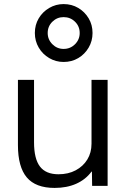

<svg xmlns="http://www.w3.org/2000/svg" viewBox="-20 -912 632 942"><path d="M248 10Q155 10 111.5 -41.5Q68 -93 68 -200V-520H147V-214Q147 -133 176 -95Q205 -57 267 -57Q315 -57 351.5 -76.5Q388 -96 408.5 -129.5Q429 -163 429 -207V-520H508V0H432L431 -70H429Q400 -31 354 -10.5Q308 10 248 10ZM292 -608Q254 -608 221.5 -627Q189 -646 170 -678.5Q151 -711 151 -750Q151 -790 170 -822Q189 -854 221.5 -873Q254 -892 292 -892Q332 -892 364 -873Q396 -854 415 -822Q434 -790 434 -750Q434 -711 415 -678.5Q396 -646 364 -627Q332 -608 292 -608ZM292 -672Q325 -672 348 -695Q371 -718 371 -750Q371 -783 348 -805.5Q325 -828 292 -828Q260 -828 237 -805.5Q214 -783 214 -750Q214 -718 237 -695Q260 -672 292 -672Z"/></svg>

Font: M PLUS 1
Style: Regular
Weight: 400
Designer: Coji Morishita
Foundry: UNDERFOREST DESIGN
Version: Version 1.001